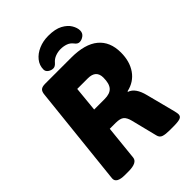

<svg xmlns="http://www.w3.org/2000/svg" viewBox="-252 -998 1114 1114"><g transform="rotate(-45 305.0 -441.0)"><path d="M100 2Q30 2 33 -37L99 -658Q101 -681 111.5 -690.5Q122 -700 147 -700H360Q473 -700 529.5 -653Q586 -606 586 -517Q586 -444 551.5 -394.5Q517 -345 454 -331L453 -327Q499 -312 518 -235L564 -57Q569 -36 569 -28Q569 -10 552.5 -4Q536 2 498 2H466Q434 2 415 -4Q396 -10 391 -32L351 -192Q343 -224 327.5 -237Q312 -250 275 -250H227L205 -36Q201 2 129 2ZM242 -393H328Q372 -393 391.5 -415Q411 -437 411 -486Q411 -547 344 -547H257ZM243 -729Q227 -729 212.5 -739Q198 -749 198 -765Q198 -799 219.5 -826Q241 -853 277 -868.5Q313 -884 356 -884Q412 -884 445.5 -866Q479 -848 494 -822.5Q509 -797 509 -775Q509 -753 492.5 -741Q476 -729 459 -729Q443 -729 430 -747Q416 -765 395.5 -772Q375 -779 352 -779Q330 -779 308.5 -771Q287 -763 272 -745Q258 -729 243 -729Z"/></g></svg>

Font: Asap ExtraBold
Style: Italic
Weight: 800
Italic angle: -6°
Designer: Pablo Cosgaya
Foundry: Omnibus-Type
Version: Version 3.001; ttfautohint (v1.8.4.7-5d5b)